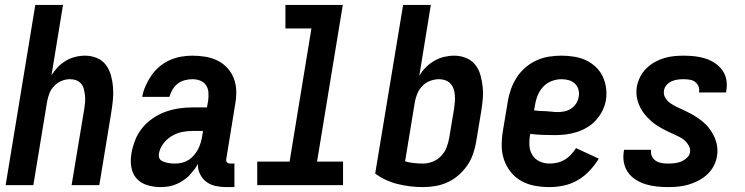

<svg xmlns="http://www.w3.org/2000/svg" viewBox="-20 -755 3040 783"><path d="M3 0 124 -735H237L190 -448Q201 -466 216 -481.5Q231 -497 249 -507.5Q267 -518 287 -523Q307 -528 327 -528Q352 -528 375 -518.5Q398 -509 412 -490Q426 -471 432.5 -447.5Q439 -424 441 -399Q443 -374 440.5 -348.5Q438 -323 434 -298L385 0H272L324 -313Q326 -327 327 -340Q328 -353 326.5 -366Q325 -379 322 -391.5Q319 -404 311 -413.5Q303 -423 291 -427.5Q279 -432 265 -432Q248 -432 231 -425Q214 -418 201 -404.5Q188 -391 181.5 -374Q175 -357 172 -340L116 0Z M635 8Q607 8 580.5 0Q554 -8 537 -27Q520 -46 515.5 -73.5Q511 -101 516 -129V-130Q521 -157 531.5 -184Q542 -211 560.5 -233.5Q579 -256 604 -273Q629 -290 656 -299.5Q683 -309 710.5 -313Q738 -317 765 -317H824L829 -345Q831 -361 830 -377.5Q829 -394 820.5 -407Q812 -420 797 -426Q782 -432 765 -432Q750 -432 734 -428Q718 -424 705 -414Q692 -404 683.5 -389.5Q675 -375 671 -360H560Q564 -383 574 -405.5Q584 -428 598 -448Q612 -468 631 -484Q650 -500 673 -510Q696 -520 719 -524Q742 -528 765 -528Q792 -528 818.5 -523.5Q845 -519 868 -507.5Q891 -496 908 -477Q925 -458 934 -434Q943 -410 943.5 -383Q944 -356 939 -329L903 -108Q902 -104 902.5 -100Q903 -96 905.5 -93Q908 -90 911.5 -89Q915 -88 919 -88H936V8H903Q881 8 859.5 3.5Q838 -1 821.5 -13.5Q805 -26 795.5 -45.5Q786 -65 787 -87Q781 -77 780 -74.5Q779 -72 775 -67Q771 -62 767 -57.5Q763 -53 759.5 -48.5Q756 -44 752 -39.5Q748 -35 743 -31Q738 -27 733 -23.5Q728 -20 723 -16.5Q718 -13 713 -10.5Q708 -8 702.5 -5.5Q697 -3 691.5 -1Q686 1 680.5 2.5Q675 4 669.5 5Q664 6 658.5 6.5Q653 7 647 7.5Q641 8 635 8ZM695 -88Q709 -88 723 -91.5Q737 -95 749.5 -103Q762 -111 772 -123Q782 -135 788.5 -148Q795 -161 799 -175Q803 -189 805 -203L808 -221H765Q743 -221 721.5 -216.5Q700 -212 680 -200Q660 -188 645.5 -168.5Q631 -149 628 -127Q627 -120 629 -112.5Q631 -105 637 -101Q643 -97 650 -94.5Q657 -92 664 -90.5Q671 -89 679 -88.5Q687 -88 695 -88Z M1029 0V-96H1161L1250 -639H1144V-735H1378L1273 -96H1379V0Z M1706 8Q1652 8 1601.5 -4.5Q1551 -17 1510 -47L1624 -735H1737L1690 -446Q1701 -465 1716.5 -480.5Q1732 -496 1751 -507Q1770 -518 1791 -523Q1812 -528 1832 -528Q1858 -528 1881 -518.5Q1904 -509 1918.5 -490.5Q1933 -472 1939.5 -448Q1946 -424 1948.5 -399.5Q1951 -375 1948.5 -349Q1946 -323 1942 -298L1922 -178Q1918 -153 1909.5 -128Q1901 -103 1886 -81Q1871 -59 1850.5 -41Q1830 -23 1806 -12Q1782 -1 1756.5 3.5Q1731 8 1706 8ZM1706 -88Q1725 -88 1745 -96Q1765 -104 1779.5 -119.5Q1794 -135 1801.5 -154.5Q1809 -174 1812 -193L1832 -313Q1834 -327 1835 -340.5Q1836 -354 1835 -367Q1834 -380 1830 -392Q1826 -404 1817.5 -413.5Q1809 -423 1796.5 -427.5Q1784 -432 1771 -432Q1753 -432 1735 -425.5Q1717 -419 1703.5 -405.5Q1690 -392 1682.5 -374.5Q1675 -357 1672 -340L1632 -97Q1649 -92 1668 -90Q1687 -88 1706 -88Z M2221 8Q2190 8 2160.5 2.5Q2131 -3 2106 -17Q2081 -31 2063 -53.5Q2045 -76 2035.5 -103.5Q2026 -131 2026 -161.5Q2026 -192 2031 -222L2051 -342Q2055 -367 2064 -392Q2073 -417 2087.5 -439.5Q2102 -462 2123 -480Q2144 -498 2168.5 -509Q2193 -520 2218.5 -524Q2244 -528 2269 -528Q2295 -528 2320.5 -524Q2346 -520 2368 -510Q2390 -500 2408.5 -483Q2427 -466 2437.5 -444Q2448 -422 2451.5 -397Q2455 -372 2451 -346Q2447 -324 2436.5 -303Q2426 -282 2410 -264.5Q2394 -247 2373.5 -235Q2353 -223 2330.5 -216Q2308 -209 2286 -206.5Q2264 -204 2242 -204Q2216 -204 2191.5 -205Q2167 -206 2142 -209V-207Q2138 -185 2139 -163Q2140 -141 2150.5 -123.5Q2161 -106 2180 -97Q2199 -88 2221 -88Q2237 -88 2252.5 -91.5Q2268 -95 2282.5 -103.5Q2297 -112 2308.5 -124.5Q2320 -137 2329 -151L2422 -108Q2406 -82 2384.5 -59Q2363 -36 2336.5 -20.5Q2310 -5 2280 1.5Q2250 8 2221 8ZM2255 -298Q2269 -298 2283 -301Q2297 -304 2309.5 -312.5Q2322 -321 2330 -333.5Q2338 -346 2340 -360Q2343 -375 2339 -389.5Q2335 -404 2324.5 -414Q2314 -424 2299.5 -428Q2285 -432 2270 -432Q2250 -432 2230 -424.5Q2210 -417 2195.5 -401.5Q2181 -386 2173 -366.5Q2165 -347 2162 -327L2158 -305Q2170 -303 2182.5 -302.5Q2195 -302 2207 -301.5Q2219 -301 2231 -299.5Q2243 -298 2255 -298Z M2705 8Q2681 8 2658 5.5Q2635 3 2613.5 -3.5Q2592 -10 2573 -22Q2554 -34 2541.5 -51.5Q2529 -69 2524.5 -91.5Q2520 -114 2524 -138L2525 -144H2636L2635 -142Q2633 -129 2639 -117Q2645 -105 2655.5 -98.5Q2666 -92 2678.5 -90Q2691 -88 2705 -88Q2718 -88 2731.5 -89.5Q2745 -91 2757.5 -96Q2770 -101 2781 -111Q2792 -121 2794 -134Q2796 -148 2789.5 -160Q2783 -172 2773.5 -181Q2764 -190 2752 -196Q2740 -202 2728 -207.5Q2716 -213 2704 -218.5Q2692 -224 2680.5 -230.5Q2669 -237 2657.5 -244.5Q2646 -252 2636.5 -260.5Q2627 -269 2618 -278.5Q2609 -288 2601.5 -299Q2594 -310 2588.5 -322Q2583 -334 2579.5 -347Q2576 -360 2575.5 -374Q2575 -388 2577 -402Q2581 -422 2590.5 -441Q2600 -460 2615.5 -475.5Q2631 -491 2649.5 -501.5Q2668 -512 2688 -518Q2708 -524 2728.5 -526Q2749 -528 2768 -528Q2791 -528 2813.5 -525.5Q2836 -523 2856.5 -516.5Q2877 -510 2895 -498Q2913 -486 2925.5 -469Q2938 -452 2942 -430Q2946 -408 2942 -385L2941 -378H2830L2831 -381Q2833 -393 2828 -404Q2823 -415 2814 -421.5Q2805 -428 2792.5 -430Q2780 -432 2768 -432Q2756 -432 2744 -430.5Q2732 -429 2720 -424Q2708 -419 2699 -409Q2690 -399 2688 -387Q2685 -370 2693 -356.5Q2701 -343 2714 -334Q2727 -325 2741 -318.5Q2755 -312 2769 -305.5Q2783 -299 2797 -291.5Q2811 -284 2823.5 -275.5Q2836 -267 2848 -257Q2860 -247 2869.5 -235Q2879 -223 2886.5 -210Q2894 -197 2899 -182Q2904 -167 2905.5 -151Q2907 -135 2904 -118Q2901 -98 2890.5 -78Q2880 -58 2863.5 -43Q2847 -28 2827.5 -18Q2808 -8 2787.5 -2Q2767 4 2746 6Q2725 8 2705 8Z"/></svg>

Font: Iosevka SS18
Style: Bold Italic
Weight: 700
Italic angle: -9°
Monospace: yes
Designer: Belleve Invis
Foundry: Belleve Invis
Version: Version 25.1.1; ttfautohint (v1.8.4)